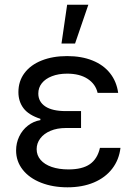

<svg xmlns="http://www.w3.org/2000/svg" viewBox="-20 -793 580 823"><path d="M327.4 -316.8V-244.3H262.1Q224.8 -244.3 196.4 -232.2Q168 -220.2 152.5 -199.4Q137.1 -178.6 137.1 -153.8Q137.1 -127.5 153.9 -107.8Q170.8 -88.1 201.7 -77.4Q232.6 -66.8 273.4 -66.8Q332.7 -66.8 365.2 -89.3Q397.7 -111.9 408.4 -159.1H496.4Q490.4 -108 460.9 -69.8Q431.5 -31.6 382.3 -10.8Q333.1 9.9 269.2 9.9Q206.3 9.9 156.1 -9.8Q105.8 -29.5 77.4 -65.5Q49 -101.6 49 -148.1Q49 -180 62.3 -207.9Q75.6 -235.8 99.4 -254.4Q123.2 -273.1 153.1 -278.1V-283.7Q102.6 -300.1 80.8 -329Q58.9 -358 58.9 -398.1Q58.9 -445 85 -479.9Q111.2 -514.9 158.6 -533.7Q206 -552.6 267.8 -552.6Q329.5 -552.6 376.4 -533.7Q423.3 -514.9 451.5 -479.4Q479.8 -443.9 486.5 -394.9H398.4Q389.6 -432.9 355.5 -455.1Q321.4 -477.3 267.8 -477.3Q230.8 -477.3 202.8 -466.4Q174.7 -455.6 159.4 -436.4Q144.2 -417.3 144.2 -392Q144.2 -356.9 174.2 -336.8Q204.2 -316.8 262.1 -316.8ZM301.8 -606.5H243.6L267.8 -772.7H358.7Z"/></svg>

Font: Riot Sans
Style: Regular
Weight: 400
Designer: Rasmus Andersson
Foundry: rsms
Version: Version 4.001